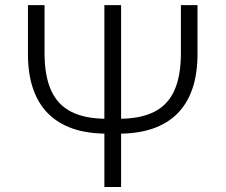

<svg xmlns="http://www.w3.org/2000/svg" viewBox="-20 -748 902 768"><path d="M703.6 -727.5H770V-531.7Q770 -453.1 749.8 -393.6Q729.5 -334 689.7 -293.9Q649.9 -253.9 591.1 -233.6Q532.2 -213.4 455.1 -213.4H406.7Q330.1 -213.4 271.2 -233.6Q212.4 -253.9 172.4 -293.9Q132.3 -334 112.1 -393.6Q91.8 -453.1 91.8 -531.7V-727.5H158.2V-535.6Q158.2 -444.3 184.6 -386.2Q210.9 -328.1 265.9 -300.5Q320.8 -272.9 406.7 -272.9H455.1Q541.5 -272.9 596.4 -300.5Q651.4 -328.1 677.5 -386.2Q703.6 -444.3 703.6 -535.6ZM397.5 -727.5H464.4V0H397.5Z"/></svg>

Font: Inter 18pt Light
Style: Regular
Weight: 300
Designer: Rasmus Andersson
Foundry: rsms
Version: Version 4.001;git-66647c0bb